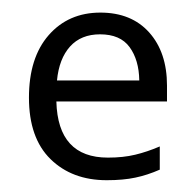

<svg xmlns="http://www.w3.org/2000/svg" viewBox="-20 -287 315 311"><path d="M142.6 -266.6Q192.9 -266.6 221.7 -234.4Q250.5 -202.1 250.5 -148.4V-122.6H71.3Q73.7 -31.7 154.8 -31.7Q179.7 -31.7 199 -36.4Q218.3 -41 238.8 -49.8V-12.2Q218.8 -3.4 199.2 0.7Q179.7 4.9 152.8 4.9Q96.7 4.9 61.8 -29.3Q26.9 -63.5 26.9 -128.9Q26.9 -193.4 58.8 -230Q90.8 -266.6 142.6 -266.6ZM142.1 -231.4Q111.3 -231.4 93.5 -211.7Q75.7 -191.9 72.3 -156.7H205.6Q205.1 -189.9 189.9 -210.7Q174.8 -231.4 142.1 -231.4Z"/></svg>

Font: NotoSansOldHungarianUI
Style: Regular
Weight: 400
Designer: Monotype Design Team
Foundry: Monotype Imaging Inc.
Version: Version 1001.000; ttfautohint (v1.8.4.7-5d5b)